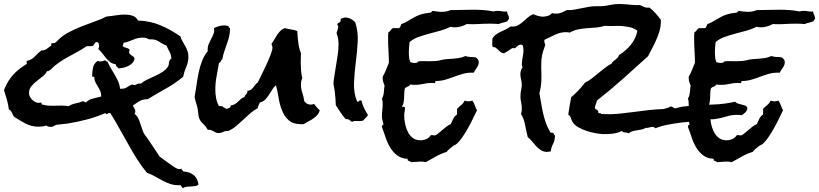

<svg xmlns="http://www.w3.org/2000/svg" viewBox="-70 -714 4129 968"><path d="M930.7 215.8Q924.8 222.7 914.6 224.1Q904.3 225.6 893.6 226.1Q882.8 226.6 871.6 227.5Q860.4 228.5 853.5 234.4Q847.7 232.4 845.7 227.5Q843.8 222.7 839.8 219.7H829.1Q805.7 219.7 785.6 212.4Q765.6 205.1 747.1 195.3Q728.5 185.5 710 174.8Q691.4 164.1 670.9 157.2Q642.6 123 619.1 85.4Q595.7 47.9 574.2 8.8L531.2 -67.4Q509.8 -106.4 486.3 -143.6L484.4 -144.5Q476.6 -144.5 473.6 -141.6Q470.7 -138.7 467.8 -138.7Q465.8 -138.7 460.9 -143.6Q415 -124 366.7 -111.3Q318.4 -98.6 268.6 -90.8Q254.9 -88.9 242.2 -87.9Q229.5 -86.9 215.8 -85Q208 -83 201.7 -78.6Q195.3 -74.2 185.5 -74.2Q179.7 -74.2 173.8 -75.7Q168 -77.1 164.1 -81.1Q144.5 -75.2 124 -75.2Q88.9 -75.2 58.1 -91.3Q27.3 -107.4 -1 -127Q-5.9 -135.7 -10.3 -146.5Q-14.6 -157.2 -25.4 -162.1Q-28.3 -187.5 -35.2 -211.4Q-42 -235.4 -49.8 -259.8Q-24.4 -328.1 34.2 -371.1Q41 -376 47.9 -380.4Q54.7 -384.8 61.5 -389.6Q65.4 -390.6 65.4 -394.5Q65.4 -397.5 64.5 -399.4Q63.5 -401.4 63.5 -403.3Q63.5 -405.3 66.4 -407.2Q90.8 -413.1 105.5 -429.2Q120.1 -445.3 138.7 -460Q152.3 -459 163.6 -466.3Q174.8 -473.6 184.6 -481.4Q188.5 -483.4 188.5 -486.3V-495.1Q198.2 -497.1 202.1 -497.1Q206.1 -497.1 209 -499Q211.9 -501 214.8 -503.9L224.6 -513.7Q246.1 -535.2 276.9 -551.3Q307.6 -567.4 340.8 -580.6Q374 -593.8 407.2 -605.5Q440.4 -617.2 467.8 -630.9Q491.2 -632.8 514.6 -636.7Q538.1 -640.6 560.5 -640.6Q580.1 -640.6 598.1 -634.8Q616.2 -628.9 626 -610.4Q687.5 -608.4 739.3 -586.4Q791 -564.5 839.8 -530.3Q843.8 -516.6 850.6 -504.9Q857.4 -493.2 864.3 -481Q871.1 -468.8 875.5 -456.1Q879.9 -443.4 879.9 -428.7Q879.9 -401.4 869.1 -377Q858.4 -352.5 853.5 -327.1Q812.5 -293 766.6 -267.6Q720.7 -242.2 674.8 -213.9Q650.4 -213.9 635.3 -205.1Q620.1 -196.3 600.6 -182.6Q602.5 -174.8 607.4 -167.5Q612.3 -160.2 612.3 -152.3Q612.3 -146.5 608.4 -140.6Q625 -127 632.8 -104Q640.6 -81.1 647.5 -61.5Q653.3 -42 662.6 -30.8Q671.9 -19.5 682.6 -2.9Q696.3 16.6 709 36.6Q721.7 56.6 735.4 76.2Q742.2 81.1 754.4 89.8Q766.6 98.6 779.3 107.9Q792 117.2 803.7 125Q815.4 132.8 822.3 135.7Q828.1 138.7 834 138.7Q837.9 138.7 840.8 137.7L846.7 135.7Q845.7 136.7 845.7 138.7Q845.7 143.6 848.6 143.6Q851.6 143.6 853.5 150.4Q885.7 152.3 905.8 168Q925.8 183.6 930.7 215.8ZM793.9 -418Q793 -438.5 785.2 -452.1Q777.3 -465.8 769.5 -484.4Q755.9 -489.3 746.6 -495.1Q737.3 -501 728.5 -506.3Q719.7 -511.7 708.5 -514.2Q697.3 -516.6 681.6 -515.6Q667 -524.4 650.4 -524.4Q625 -524.4 601.1 -513.7Q577.1 -502.9 551.8 -498Q552.7 -497.1 552.7 -494.1Q552.7 -491.2 550.8 -488.8Q548.8 -486.3 548.8 -483.4V-481.4Q556.6 -474.6 566.9 -472.7Q577.1 -470.7 584 -462.9Q581.1 -458 581.1 -451.2Q581.1 -445.3 585 -441.4Q588.9 -437.5 593.8 -434.6Q598.6 -431.6 603 -427.7Q607.4 -423.8 608.4 -418Q605.5 -404.3 596.7 -395.5Q587.9 -386.7 576.7 -381.3Q565.4 -376 552.7 -373Q540 -370.1 528.3 -369.1Q523.4 -374 519 -377.9Q514.6 -381.8 513.7 -389.6Q496.1 -392.6 484.9 -401.4Q473.6 -410.2 464.4 -421.4Q455.1 -432.6 446.3 -444.3Q437.5 -456.1 425.8 -466.8Q429.7 -473.6 429.7 -483.4Q429.7 -490.2 426.8 -496.1Q423.8 -502 416 -502Q411.1 -502 409.2 -498L405.3 -491.2Q403.3 -488.3 400.4 -484.9Q397.5 -481.4 390.6 -481.4H367.2Q344.7 -465.8 320.3 -452.6Q295.9 -439.5 272 -426.3Q248 -413.1 225.6 -397.5Q203.1 -381.8 184.6 -362.3Q179.7 -360.4 176.3 -356.9Q172.9 -353.5 167 -355.5Q161.1 -341.8 146.5 -330.1Q131.8 -318.4 116.2 -306.2Q100.6 -293.9 88.4 -279.3Q76.2 -264.6 76.2 -246.1Q76.2 -226.6 92.3 -210.9Q108.4 -195.3 127 -195.3Q130.9 -195.3 138.7 -197.3Q137.7 -192.4 141.1 -188.5Q144.5 -184.6 150.4 -185.5Q161.1 -182.6 171.4 -181.6Q181.6 -180.7 193.4 -180.7Q205.1 -180.7 216.8 -181.2Q228.5 -181.6 240.2 -181.6Q256.8 -181.6 276.4 -178.7Q293 -189.5 312 -192.9Q331.1 -196.3 348.6 -204.1L363.3 -197.3Q377 -211.9 399.4 -217.3Q421.9 -222.7 440.4 -227.5Q440.4 -244.1 435.1 -255.9Q429.7 -267.6 423.3 -277.8Q417 -288.1 411.1 -299.3Q405.3 -310.5 405.3 -327.1Q403.3 -326.2 398.9 -326.7Q394.5 -327.1 394.5 -330.1Q394.5 -350.6 398.9 -372.6Q403.3 -394.5 422.9 -407.2Q428.7 -404.3 435.5 -404.3Q443.4 -404.3 449.2 -406.2Q455.1 -408.2 460.9 -411.1Q463.9 -402.3 471.7 -404.3Q478.5 -386.7 488.8 -370.1Q499 -353.5 508.3 -337.4Q517.6 -321.3 525.4 -304.2Q533.2 -287.1 535.2 -266.6H543Q552.7 -266.6 559.6 -269Q566.4 -271.5 572.3 -275.4Q578.1 -279.3 584 -282.7Q589.8 -286.1 597.7 -288.1Q600.6 -285.2 607.4 -285.2Q613.3 -285.2 619.1 -289.1Q625 -293 632.8 -293Q634.8 -293 636.2 -292.5Q637.7 -292 639.6 -292Q654.3 -304.7 673.8 -313.5Q693.4 -322.3 712.9 -331.5Q732.4 -340.8 749.5 -351.6Q766.6 -362.3 777.3 -378.9Q780.3 -383.8 780.8 -389.6Q781.2 -395.5 782.2 -400.9Q783.2 -406.2 785.6 -410.6Q788.1 -415 793.9 -418Z M1542 -158.2Q1538.1 -143.6 1529.3 -133.8Q1520.5 -124 1509.3 -116.2Q1498 -108.4 1485.4 -102.1Q1472.7 -95.7 1460.9 -87.9H1448.2Q1407.2 -87.9 1385.3 -107.9Q1363.3 -127.9 1351.6 -157.7Q1339.8 -187.5 1334.5 -221.7Q1329.1 -255.9 1321.3 -284.2Q1309.6 -274.4 1301.8 -261.2Q1293.9 -248 1285.6 -235.4Q1277.3 -222.7 1267.1 -211.9Q1256.8 -201.2 1240.2 -197.3Q1237.3 -190.4 1233.9 -183.6Q1230.5 -176.8 1229.5 -168.9Q1208 -157.2 1190.4 -141.6Q1172.9 -126 1155.3 -109.4Q1137.7 -92.8 1119.6 -77.6Q1101.6 -62.5 1079.1 -52.7Q1078.1 -53.7 1075.2 -53.7Q1063.5 -53.7 1053.7 -48.3Q1043.9 -43 1032.2 -43Q1024.4 -43 1018.1 -45.9Q1011.7 -48.8 1005.4 -52.7Q999 -56.6 992.2 -58.6Q985.4 -60.5 977.5 -59.6Q967.8 -77.1 951.7 -92.3Q935.5 -107.4 931.6 -127Q929.7 -135.7 929.2 -145Q928.7 -154.3 926.8 -164.1Q923.8 -178.7 918.9 -193.8Q914.1 -209 911.1 -224.6Q916 -251 920.4 -282.7Q924.8 -314.5 931.2 -346.2Q937.5 -377.9 948.7 -406.7Q960 -435.5 977.5 -456.1L976.6 -462.9Q976.6 -478.5 982.4 -492.2Q988.3 -505.9 995.1 -518.6Q1002 -531.2 1006.8 -543.9Q1011.7 -556.6 1008.8 -572.3Q1020.5 -578.1 1033.2 -582Q1045.9 -585.9 1059.6 -585.9Q1072.3 -585.9 1083 -582Q1081.1 -574.2 1089.8 -572.3V-569.3Q1089.8 -548.8 1085 -529.3Q1080.1 -509.8 1073.2 -490.7Q1066.4 -471.7 1060.1 -452.6Q1053.7 -433.6 1050.8 -414.1Q1046.9 -413.1 1045.4 -410.2Q1043.9 -407.2 1043 -404.3Q1042 -401.4 1040 -399.4Q1038.1 -397.5 1034.2 -397.5Q1028.3 -363.3 1022 -329.6Q1015.6 -295.9 1015.6 -261.7Q1015.6 -241.2 1019.5 -219.7Q1023.4 -198.2 1034.2 -178.7L1038.1 -179.7Q1048.8 -179.7 1055.2 -174.8Q1061.5 -169.9 1072.3 -165Q1080.1 -167 1086.9 -170.4Q1093.8 -173.8 1092.8 -182.6Q1105.5 -183.6 1114.3 -189Q1123 -194.3 1129.9 -201.2L1144.5 -214.8Q1152.3 -221.7 1163.1 -224.6Q1163.1 -230.5 1166 -233.4L1171.9 -239.3Q1174.8 -242.2 1176.3 -245.6Q1177.7 -249 1176.8 -255.9Q1188.5 -256.8 1194.8 -261.7Q1201.2 -266.6 1206.5 -272.9Q1211.9 -279.3 1216.8 -286.1Q1221.7 -293 1229.5 -297.9Q1236.3 -312.5 1248.5 -336.9Q1260.7 -361.3 1272.9 -387.7Q1285.2 -414.1 1294.4 -438Q1303.7 -461.9 1303.7 -474.6Q1303.7 -479.5 1301.3 -483.4Q1298.8 -487.3 1299.8 -492.2V-495.1Q1307.6 -504.9 1314 -516.6Q1320.3 -528.3 1327.6 -539.1Q1335 -549.8 1343.8 -558.6Q1352.5 -567.4 1366.2 -572.3Q1381.8 -567.4 1397.9 -565.4Q1414.1 -563.5 1428.7 -557.6Q1429.7 -533.2 1433.6 -501Q1437.5 -468.8 1447.3 -446.3Q1447.3 -433.6 1446.8 -421.9Q1446.3 -410.2 1446.3 -398.4Q1446.3 -378.9 1447.8 -358.4Q1449.2 -337.9 1454.1 -320.3Q1447.3 -305.7 1447.3 -289.1Q1447.3 -266.6 1454.1 -246.6Q1460.9 -226.6 1463.9 -204.1Q1476.6 -186.5 1497.1 -186.5Q1502 -186.5 1505.4 -187.5Q1508.8 -188.5 1512.7 -190.4Q1520.5 -181.6 1526.9 -173.3Q1533.2 -165 1542 -158.2Z M1785.2 -133.8Q1780.3 -126 1773.4 -119.6Q1766.6 -113.3 1760.7 -106.4Q1753.9 -103.5 1745.6 -103.5Q1737.3 -103.5 1730 -104Q1722.7 -104.5 1716.3 -104Q1710 -103.5 1706.1 -99.6Q1698.2 -101.6 1694.3 -106.9Q1690.4 -112.3 1680.7 -113.3Q1676.8 -114.3 1672.9 -113.3Q1658.2 -129.9 1646 -148.4Q1633.8 -167 1623 -183.6Q1622.1 -219.7 1617.2 -256.8Q1616.2 -265.6 1614.3 -274.4Q1612.3 -283.2 1611.3 -291Q1611.3 -300.8 1612.8 -310.1Q1614.3 -319.3 1615.2 -327.1Q1619.1 -355.5 1624 -382.8Q1628.9 -410.2 1632.8 -438.5Q1636.7 -463.9 1636.7 -491.7Q1636.7 -519.5 1627.9 -543.9L1627 -548.8Q1628.9 -556.6 1631.3 -562Q1633.8 -567.4 1634.8 -574.2Q1636.7 -585 1629.9 -589.8Q1632.8 -597.7 1639.6 -600.1Q1646.5 -602.5 1647.5 -611.3Q1648.4 -615.2 1647.5 -619.1Q1655.3 -622.1 1663.6 -624.5Q1671.9 -627 1679.7 -625Q1692.4 -623 1702.1 -616.7Q1711.9 -610.4 1720.7 -602.5Q1736.3 -555.7 1733.4 -503.4Q1730.5 -451.2 1723.6 -398.4Q1716.8 -345.7 1714.8 -295.4Q1712.9 -245.1 1730.5 -202.1L1732.4 -201.2Q1737.3 -200.2 1740.2 -204.6Q1743.2 -209 1748 -208Q1752 -206.1 1752.9 -206.1Q1756.8 -186.5 1765.6 -168.9Q1774.4 -151.4 1785.2 -133.8Z M2496.1 -621.1V-617.2Q2489.3 -615.2 2489.3 -607.4Q2478.5 -602.5 2466.8 -600.1Q2455.1 -597.7 2444.3 -592.8Q2433.6 -593.8 2422.4 -594.2Q2411.1 -594.7 2400.4 -594.7Q2371.1 -594.7 2341.8 -592.8Q2312.5 -590.8 2283.2 -592.8Q2269.5 -585 2253.4 -580.6Q2237.3 -576.2 2222.7 -576.2Q2210.9 -576.2 2202.1 -579.1Q2178.7 -567.4 2150.9 -559.6Q2123 -551.8 2094.7 -544.4Q2066.4 -537.1 2040.5 -527.8Q2014.6 -518.6 1995.1 -502Q1993.2 -488.3 1992.2 -475.1Q1991.2 -461.9 1991.2 -449.2Q1991.2 -435.5 1992.7 -423.8Q1994.1 -412.1 1999 -400.4Q2003.9 -398.4 2010.3 -397.5Q2016.6 -396.5 2021.5 -396.5Q2026.4 -396.5 2031.2 -397.9Q2036.1 -399.4 2038.1 -404.3Q2052.7 -406.2 2067.4 -405.8Q2082 -405.3 2096.7 -405.3Q2111.3 -405.3 2125.5 -406.2Q2139.6 -407.2 2153.3 -411.1Q2168.9 -415 2184.1 -416Q2199.2 -417 2213.9 -418Q2228.5 -418.9 2244.1 -421.4Q2259.8 -423.8 2276.4 -431.6Q2289.1 -426.8 2302.2 -426.8Q2315.4 -426.8 2328.1 -424.8Q2335 -419.9 2339.4 -414.1Q2343.8 -408.2 2343.8 -400.4Q2343.8 -386.7 2334 -373Q2324.2 -359.4 2318.4 -347.7H2307.6Q2284.2 -347.7 2262.2 -341.3Q2240.2 -335 2218.3 -326.7Q2196.3 -318.4 2174.3 -312Q2152.3 -305.7 2128.9 -305.7Q2125 -305.7 2124.5 -301.3Q2124 -296.9 2122.1 -294.9Q2117.2 -295.9 2107.4 -295.9Q2085 -295.9 2064.5 -291Q2043.9 -286.1 2022.5 -286.1Q2016.6 -286.1 2010.7 -286.6Q2004.9 -287.1 1999 -288.1Q1994.1 -280.3 1986.3 -277.8Q1978.5 -275.4 1971.7 -269.5Q1968.8 -260.7 1968.3 -248Q1967.8 -235.4 1967.3 -222.2Q1966.8 -209 1964.8 -197.3Q1962.9 -185.5 1957 -178.7Q1958 -173.8 1964.8 -175.3Q1971.7 -176.8 1971.7 -168.9Q1971.7 -160.2 1969.7 -150.4Q1967.8 -140.6 1967.8 -130.9Q1967.8 -112.3 1972.2 -90.3Q1976.6 -68.4 1985.8 -49.8Q1995.1 -31.2 2010.7 -19Q2026.4 -6.8 2049.8 -6.8Q2065.4 -6.8 2079.1 -12.7Q2092.8 -18.6 2101.6 -32.2L2106.4 -33.2Q2110.4 -33.2 2113.8 -32.2Q2117.2 -31.2 2121.1 -31.2Q2127 -31.2 2136.2 -38.6Q2145.5 -45.9 2156.7 -55.7Q2168 -65.4 2179.7 -74.7Q2191.4 -84 2202.1 -87.9Q2209 -101.6 2215.3 -115.2Q2221.7 -128.9 2234.4 -136.7V-165Q2244.1 -175.8 2255.4 -184.6Q2266.6 -193.4 2272.5 -207Q2277.3 -205.1 2281.7 -204.1Q2286.1 -203.1 2291 -203.1Q2295.9 -203.1 2301.3 -204.1Q2306.6 -205.1 2311.5 -207Q2319.3 -196.3 2323.7 -183.1Q2328.1 -169.9 2335 -158.2Q2326.2 -140.6 2314.5 -116.2Q2302.7 -91.8 2289.1 -67.4Q2275.4 -43 2260.3 -21Q2245.1 1 2230.5 12.7Q2227.5 15.6 2217.8 19.5Q2207 27.3 2198.2 34.7Q2189.5 42 2181.6 51.8Q2153.3 60.5 2127.4 75.2Q2101.6 89.8 2076.2 103.5Q2064.5 100.6 2050.8 100.6Q2039.1 100.6 2027.3 102.1Q2015.6 103.5 2002 103.5Q1998 98.6 1990.7 97.2Q1983.4 95.7 1985.4 86.9Q1952.1 85 1931.6 68.8Q1911.1 52.7 1897 29.3Q1882.8 5.9 1874 -21.5Q1865.2 -48.8 1855.5 -74.2V-77.1Q1855.5 -82 1859.4 -83Q1863.3 -84 1863.3 -88.9Q1863.3 -90.8 1862.3 -91.8Q1859.4 -102.5 1857.4 -110.4Q1855.5 -118.2 1855.5 -128.9Q1855.5 -144.5 1857.4 -159.7Q1859.4 -174.8 1859.4 -190.4Q1859.4 -206.1 1855.5 -217.8Q1859.4 -222.7 1861.8 -231Q1864.3 -239.3 1865.2 -248Q1866.2 -256.8 1866.7 -265.6Q1867.2 -274.4 1869.1 -281.2Q1865.2 -292 1862.3 -300.3Q1859.4 -308.6 1859.4 -320.3V-327.1Q1869.1 -343.8 1876 -361.3Q1882.8 -378.9 1890.6 -397.5V-400.4Q1890.6 -428.7 1888.7 -457Q1886.7 -485.4 1886.7 -513.7V-532.2Q1886.7 -542 1887.7 -550.8Q1895.5 -554.7 1899.4 -561.5Q1903.3 -568.4 1911.1 -572.3H1943.4L1949.2 -582Q1952.1 -586.9 1953.1 -592.8Q1963.9 -595.7 1974.1 -601.1Q1984.4 -606.4 1993.2 -612.3Q2006.8 -620.1 2018.1 -626.5Q2029.3 -632.8 2040.5 -637.2Q2051.8 -641.6 2064.5 -644.5Q2077.1 -647.5 2093.8 -649.4Q2101.6 -649.4 2104 -652.3Q2106.4 -655.3 2111.3 -659.2Q2123 -657.2 2134.8 -655.8Q2146.5 -654.3 2158.2 -654.3Q2181.6 -654.3 2202.1 -663.1Q2231.4 -663.1 2260.3 -664.1Q2289.1 -665 2318.4 -665Q2343.8 -665 2369.1 -663.1Q2394.5 -661.1 2418.9 -656.2Q2427.7 -659.2 2438.5 -659.2Q2450.2 -659.2 2462.4 -656.7Q2474.6 -654.3 2486.3 -656.2Q2487.3 -645.5 2491.7 -638.2Q2496.1 -630.9 2496.1 -621.1Z M3698.2 -169.9Q3696.3 -155.3 3688 -147.5Q3679.7 -139.6 3668.9 -132.8Q3664.1 -133.8 3659.7 -134.3Q3655.3 -134.8 3650.4 -134.8Q3620.1 -135.7 3593.3 -127Q3566.4 -118.2 3538.1 -114.3Q3528.3 -112.3 3520 -112.8Q3511.7 -113.3 3502.9 -111.3Q3471.7 -106.4 3436.5 -103.5Q3401.4 -100.6 3366.2 -96.2Q3331.1 -91.8 3297.4 -85.4Q3263.7 -79.1 3234.4 -67.4Q3231.4 -69.3 3228.5 -71.8Q3225.6 -74.2 3221.7 -74.2Q3211.9 -74.2 3203.1 -71.3Q3194.3 -68.4 3185.5 -69.3Q3175.8 -63.5 3164.6 -61Q3153.3 -58.6 3142.1 -57.1Q3130.9 -55.7 3120.1 -52.7Q3109.4 -49.8 3099.6 -42Q3091.8 -45.9 3080.6 -46.4Q3069.3 -46.9 3065.4 -53.7Q3043 -43 3018.1 -40Q2993.2 -37.1 2967.8 -38.1Q2951.2 -39.1 2929.7 -43Q2908.2 -46.9 2886.7 -54.2Q2865.2 -61.5 2846.7 -71.8Q2828.1 -82 2818.4 -96.7Q2811.5 -106.4 2808.6 -118.2Q2805.7 -129.9 2794.9 -135.7Q2797.9 -158.2 2801.8 -179.7Q2805.7 -201.2 2809.6 -223.6Q2829.1 -240.2 2846.7 -258.8Q2864.3 -277.3 2879.9 -297.9Q2898.4 -306.6 2914.6 -319.3Q2930.7 -332 2946.8 -345.2Q2962.9 -358.4 2979 -371.1Q2995.1 -383.8 3013.7 -393.6Q3016.6 -400.4 3022 -404.8Q3027.3 -409.2 3033.2 -413.6Q3039.1 -418 3043.9 -423.3Q3048.8 -428.7 3050.8 -436.5Q3085 -457 3110.4 -488.3Q3135.7 -519.5 3143.6 -558.6Q3127 -572.3 3106 -576.7Q3085 -581.1 3062.5 -583Q3043 -584 3022 -583Q3001 -582 2979.5 -584Q2958 -577.1 2935.1 -575.2Q2912.1 -573.2 2889.6 -571.8Q2867.2 -570.3 2845.2 -565.9Q2823.2 -561.5 2802.7 -549.8Q2798.8 -549.8 2795.4 -550.8Q2792 -551.8 2788.1 -551.8Q2756.8 -552.7 2729.5 -539.6Q2702.1 -526.4 2675.8 -513.7Q2673.8 -509.8 2673.8 -507.8Q2673.8 -502 2676.3 -496.6Q2678.7 -491.2 2678.7 -485.4Q2677.7 -484.4 2677.7 -483.4Q2677.7 -482.4 2676.8 -481.4Q2675.8 -476.6 2674.3 -472.7Q2672.9 -468.8 2670.9 -463.9Q2660.2 -432.6 2659.2 -402.3Q2658.2 -377 2659.2 -352.5Q2660.2 -328.1 2659.2 -302.7Q2657.2 -271.5 2649.4 -244.1Q2654.3 -220.7 2658.2 -194.8Q2662.1 -168.9 2668 -143.6Q2673.8 -118.2 2682.1 -94.2Q2690.4 -70.3 2704.1 -48.8Q2703.1 -46.9 2705.1 -45.9Q2707 -44.9 2709 -44.9H2716.8Q2721.7 -44.9 2720.7 -41Q2722.7 -38.1 2723.6 -35.6Q2724.6 -33.2 2727.5 -31.2Q2729.5 -28.3 2727.5 -23.4Q2726.6 -3.9 2717.8 12.7Q2709 29.3 2707 48.8Q2695.3 51.8 2685.5 51.8Q2668.9 50.8 2656.2 42.5Q2643.6 34.2 2632.8 22.5Q2622.1 10.7 2612.3 -1.5Q2602.5 -13.7 2590.8 -22.5Q2584 -49.8 2577.6 -83Q2571.3 -116.2 2556.6 -139.6Q2560.5 -148.4 2560.5 -161.1Q2561.5 -180.7 2557.1 -199.7Q2552.7 -218.8 2554.7 -238.3Q2554.7 -249 2557.1 -259.8Q2559.6 -270.5 2560.5 -281.2Q2561.5 -297.9 2557.1 -313.5Q2552.7 -329.1 2553.7 -345.7Q2554.7 -353.5 2557.1 -360.8Q2559.6 -368.2 2564.5 -374Q2559.6 -385.7 2561.5 -396.5Q2562.5 -413.1 2565.4 -427.7Q2568.4 -442.4 2569.3 -457Q2569.3 -464.8 2568.4 -472.2Q2567.4 -479.5 2565.4 -486.3L2556.6 -489.3Q2550.8 -489.3 2545.4 -486.3Q2540 -483.4 2536.1 -479.5Q2532.2 -475.6 2529.3 -473.1Q2526.4 -470.7 2523.4 -470.7Q2521.5 -470.7 2519 -471.2Q2516.6 -471.7 2514.6 -471.7Q2512.7 -471.7 2507.3 -467.8Q2502 -463.9 2494.6 -459.5Q2487.3 -455.1 2480.5 -450.7Q2473.6 -446.3 2469.7 -445.3Q2459 -447.3 2452.6 -452.6Q2446.3 -458 2440.9 -463.4Q2435.5 -468.8 2429.7 -473.1Q2423.8 -477.5 2415 -476.6Q2412.1 -482.4 2411.6 -489.3Q2411.1 -496.1 2412.1 -502.9V-518.6Q2418.9 -531.2 2430.2 -539.6Q2441.4 -547.9 2454.1 -553.7L2479.5 -565.4Q2492.2 -571.3 2502.9 -580.1H2511.7Q2529.3 -579.1 2542.5 -586.9Q2555.7 -594.7 2567.4 -605Q2579.1 -615.2 2591.3 -626Q2603.5 -636.7 2618.2 -642.6Q2628.9 -637.7 2640.6 -634.3Q2652.3 -630.9 2665 -629.9Q2677.7 -629.9 2691.4 -633.8Q2705.1 -637.7 2712.9 -648.4Q2717.8 -646.5 2721.2 -646Q2724.6 -645.5 2729.5 -645.5Q2744.1 -644.5 2758.8 -649.9Q2773.4 -655.3 2787.1 -663.1Q2806.6 -662.1 2825.7 -665.5Q2844.7 -668.9 2863.8 -672.9Q2882.8 -676.8 2901.9 -680.2Q2920.9 -683.6 2940.4 -682.6Q2972.7 -681.6 3003.9 -688.5Q3035.2 -695.3 3067.4 -693.4Q3089.8 -692.4 3111.8 -689.9Q3133.8 -687.5 3156.2 -688.5Q3168.9 -682.6 3179.2 -678.2Q3189.5 -673.8 3205.1 -675.8Q3236.3 -649.4 3261.7 -614.3V-597.7Q3260.7 -575.2 3253.9 -553.7Q3247.1 -532.2 3237.8 -511.2Q3228.5 -490.2 3217.8 -470.2Q3207 -450.2 3197.3 -430.7Q3133.8 -373 3070.3 -316.4Q3006.8 -259.8 2939.5 -207Q2937.5 -197.3 2934.1 -189.5Q2930.7 -181.6 2929.7 -172.9Q2929.7 -168 2930.7 -165Q2937.5 -163.1 2942.9 -157.7Q2948.2 -152.3 2946.3 -143.6H2955.1Q2960 -143.6 2960 -139.6L2975.6 -138.7Q3012.7 -136.7 3049.8 -140.6Q3086.9 -144.5 3124.5 -149.4Q3162.1 -154.3 3199.2 -158.7Q3236.3 -163.1 3273.4 -164.1Q3282.2 -167 3292 -168.9Q3301.8 -170.9 3309.6 -176.8H3312.5Q3319.3 -176.8 3322.8 -172.9Q3326.2 -168.9 3333 -168Q3337.9 -168 3343.3 -169.9Q3348.6 -171.9 3354.5 -172.9Q3368.2 -176.8 3383.3 -177.7Q3398.4 -178.7 3413.1 -180.7Q3469.7 -185.5 3525.4 -187Q3581.1 -188.5 3636.7 -201.2Q3641.6 -194.3 3650.4 -191.9Q3659.2 -189.5 3668.9 -187Q3678.7 -184.6 3687 -181.6Q3695.3 -178.7 3698.2 -169.9Z M4039.1 -621.1V-617.2Q4032.2 -615.2 4032.2 -607.4Q4021.5 -602.5 4009.8 -600.1Q3998 -597.7 3987.3 -592.8Q3976.6 -593.8 3965.3 -594.2Q3954.1 -594.7 3943.4 -594.7Q3914.1 -594.7 3884.8 -592.8Q3855.5 -590.8 3826.2 -592.8Q3812.5 -585 3796.4 -580.6Q3780.3 -576.2 3765.6 -576.2Q3753.9 -576.2 3745.1 -579.1Q3721.7 -567.4 3693.8 -559.6Q3666 -551.8 3637.7 -544.4Q3609.4 -537.1 3583.5 -527.8Q3557.6 -518.6 3538.1 -502Q3536.1 -488.3 3535.2 -475.1Q3534.2 -461.9 3534.2 -449.2Q3534.2 -435.5 3535.6 -423.8Q3537.1 -412.1 3542 -400.4Q3546.9 -398.4 3553.2 -397.5Q3559.6 -396.5 3564.5 -396.5Q3569.3 -396.5 3574.2 -397.9Q3579.1 -399.4 3581.1 -404.3Q3595.7 -406.2 3610.4 -405.8Q3625 -405.3 3639.6 -405.3Q3654.3 -405.3 3668.5 -406.2Q3682.6 -407.2 3696.3 -411.1Q3711.9 -415 3727.1 -416Q3742.2 -417 3756.8 -418Q3771.5 -418.9 3787.1 -421.4Q3802.7 -423.8 3819.3 -431.6Q3832 -426.8 3845.2 -426.8Q3858.4 -426.8 3871.1 -424.8Q3877.9 -419.9 3882.3 -414.1Q3886.7 -408.2 3886.7 -400.4Q3886.7 -386.7 3877 -373Q3867.2 -359.4 3861.3 -347.7H3850.6Q3827.1 -347.7 3805.2 -341.3Q3783.2 -335 3761.2 -326.7Q3739.3 -318.4 3717.3 -312Q3695.3 -305.7 3671.9 -305.7Q3668 -305.7 3667.5 -301.3Q3667 -296.9 3665 -294.9Q3660.2 -295.9 3650.4 -295.9Q3627.9 -295.9 3607.4 -291Q3586.9 -286.1 3565.4 -286.1Q3559.6 -286.1 3553.7 -286.6Q3547.9 -287.1 3542 -288.1Q3537.1 -280.3 3529.3 -277.8Q3521.5 -275.4 3514.6 -269.5Q3511.7 -260.7 3511.2 -248Q3510.7 -235.4 3510.3 -222.2Q3509.8 -209 3507.8 -197.3Q3505.9 -185.5 3500 -178.7Q3501 -173.8 3507.8 -175.3Q3514.6 -176.8 3514.6 -168.9Q3514.6 -160.2 3512.7 -150.4Q3510.7 -140.6 3510.7 -130.9Q3510.7 -112.3 3515.1 -90.3Q3519.5 -68.4 3528.8 -49.8Q3538.1 -31.2 3553.7 -19Q3569.3 -6.8 3592.8 -6.8Q3608.4 -6.8 3622.1 -12.7Q3635.7 -18.6 3644.5 -32.2L3649.4 -33.2Q3653.3 -33.2 3656.7 -32.2Q3660.2 -31.2 3664.1 -31.2Q3669.9 -31.2 3679.2 -38.6Q3688.5 -45.9 3699.7 -55.7Q3710.9 -65.4 3722.7 -74.7Q3734.4 -84 3745.1 -87.9Q3752 -101.6 3758.3 -115.2Q3764.6 -128.9 3777.3 -136.7V-165Q3787.1 -175.8 3798.3 -184.6Q3809.6 -193.4 3815.4 -207Q3820.3 -205.1 3824.7 -204.1Q3829.1 -203.1 3834 -203.1Q3838.9 -203.1 3844.2 -204.1Q3849.6 -205.1 3854.5 -207Q3862.3 -196.3 3866.7 -183.1Q3871.1 -169.9 3877.9 -158.2Q3869.1 -140.6 3857.4 -116.2Q3845.7 -91.8 3832 -67.4Q3818.4 -43 3803.2 -21Q3788.1 1 3773.4 12.7Q3770.5 15.6 3760.7 19.5Q3750 27.3 3741.2 34.7Q3732.4 42 3724.6 51.8Q3696.3 60.5 3670.4 75.2Q3644.5 89.8 3619.1 103.5Q3607.4 100.6 3593.8 100.6Q3582 100.6 3570.3 102.1Q3558.6 103.5 3544.9 103.5Q3541 98.6 3533.7 97.2Q3526.4 95.7 3528.3 86.9Q3495.1 85 3474.6 68.8Q3454.1 52.7 3439.9 29.3Q3425.8 5.9 3417 -21.5Q3408.2 -48.8 3398.4 -74.2V-77.1Q3398.4 -82 3402.3 -83Q3406.2 -84 3406.2 -88.9Q3406.2 -90.8 3405.3 -91.8Q3402.3 -102.5 3400.4 -110.4Q3398.4 -118.2 3398.4 -128.9Q3398.4 -144.5 3400.4 -159.7Q3402.3 -174.8 3402.3 -190.4Q3402.3 -206.1 3398.4 -217.8Q3402.3 -222.7 3404.8 -231Q3407.2 -239.3 3408.2 -248Q3409.2 -256.8 3409.7 -265.6Q3410.2 -274.4 3412.1 -281.2Q3408.2 -292 3405.3 -300.3Q3402.3 -308.6 3402.3 -320.3V-327.1Q3412.1 -343.8 3418.9 -361.3Q3425.8 -378.9 3433.6 -397.5V-400.4Q3433.6 -428.7 3431.6 -457Q3429.7 -485.4 3429.7 -513.7V-532.2Q3429.7 -542 3430.7 -550.8Q3438.5 -554.7 3442.4 -561.5Q3446.3 -568.4 3454.1 -572.3H3486.3L3492.2 -582Q3495.1 -586.9 3496.1 -592.8Q3506.8 -595.7 3517.1 -601.1Q3527.3 -606.4 3536.1 -612.3Q3549.8 -620.1 3561 -626.5Q3572.3 -632.8 3583.5 -637.2Q3594.7 -641.6 3607.4 -644.5Q3620.1 -647.5 3636.7 -649.4Q3644.5 -649.4 3647 -652.3Q3649.4 -655.3 3654.3 -659.2Q3666 -657.2 3677.7 -655.8Q3689.5 -654.3 3701.2 -654.3Q3724.6 -654.3 3745.1 -663.1Q3774.4 -663.1 3803.2 -664.1Q3832 -665 3861.3 -665Q3886.7 -665 3912.1 -663.1Q3937.5 -661.1 3961.9 -656.2Q3970.7 -659.2 3981.4 -659.2Q3993.2 -659.2 4005.4 -656.7Q4017.6 -654.3 4029.3 -656.2Q4030.3 -645.5 4034.7 -638.2Q4039.1 -630.9 4039.1 -621.1Z"/></svg>

Font: Rock Salt
Style: Regular
Weight: 400
Version: Version 1.001